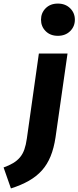

<svg xmlns="http://www.w3.org/2000/svg" viewBox="-125 -830 438 1072"><path d="M198 -630Q156 -630 130 -656Q104 -682 104 -720Q104 -758 130 -784Q156 -810 198 -810Q240 -810 266.5 -784Q293 -758 293 -720Q293 -682 266.5 -656Q240 -630 198 -630ZM92 -531H252L185 -63Q176 -3 157.5 42.5Q139 88 109 121.5Q79 155 36 179.5Q-7 204 -64 222L-105 105Q-74 94 -51.5 80.5Q-29 67 -13.5 48.5Q2 30 11 4.5Q20 -21 25 -57Z"/></svg>

Font: Szlgxwxxxixliatcpuztgldltzi
Style: Regular
Weight: 700
Italic angle: -8°
Designer: Carrois Corporate & Edenspiekermann
Foundry: Carrois Corporate GbR & Edenspiekermann AG
Version: Version 2.001